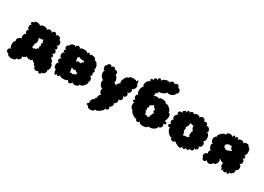

<svg xmlns="http://www.w3.org/2000/svg" viewBox="-10 -1716 3937 2861"><g transform="rotate(30 1959.0 -285.5)"><path d="M44 87Q23 86 13 73Q3 60 4.5 44Q6 28 17.5 17Q29 6 50 7Q34 7 26 -12.5Q18 -32 18 -58Q18 -84 26 -104Q34 -124 50 -124Q35 -140 43 -160Q51 -180 69.5 -194Q88 -208 107 -206Q94 -220 94.5 -242.5Q95 -265 107 -282Q119 -299 140 -296Q125 -297 118 -308Q111 -319 111 -333Q111 -347 118.5 -358Q126 -369 141 -369Q123 -369 114.5 -383Q106 -397 106 -415Q106 -433 114.5 -447Q123 -461 141 -461Q120 -460 112 -469.5Q104 -479 110.5 -489.5Q117 -500 139 -501Q140 -516 156.5 -523Q173 -530 194.5 -529Q216 -528 232 -519Q248 -510 247 -495Q247 -513 265 -522Q283 -531 307 -531Q331 -531 349 -522Q367 -513 367 -495Q367 -512 379.5 -521Q392 -530 409 -530Q426 -530 438.5 -521Q451 -512 451 -495Q451 -515 462 -525.5Q473 -536 487 -536Q501 -536 512 -525.5Q523 -515 523 -495Q529 -511 544 -514.5Q559 -518 574.5 -512Q590 -506 598.5 -493.5Q607 -481 601 -465Q620 -465 629.5 -450.5Q639 -436 639 -417Q639 -398 629.5 -383.5Q620 -369 601 -369Q627 -369 635.5 -354Q644 -339 635.5 -324.5Q627 -310 601 -310Q623 -310 634 -298.5Q645 -287 645 -272Q645 -257 634 -245.5Q623 -234 601 -234Q624 -234 633.5 -221.5Q643 -209 640 -195Q637 -181 621 -174Q635 -170 649 -156.5Q663 -143 669.5 -128Q676 -113 667 -104Q682 -104 689.5 -87.5Q697 -71 697 -48.5Q697 -26 689.5 -9.5Q682 7 667 7Q679 15 677.5 30.5Q676 46 666.5 61.5Q657 77 643 85Q629 93 617 85Q617 106 603 113Q589 120 575.5 113Q562 106 562 85Q556 100 542 104Q528 108 512.5 103Q497 98 488 86Q479 74 484 59Q467 59 458.5 46Q450 33 451 18Q436 19 423 8.5Q410 -2 412 -23Q411 -7 394.5 1Q378 9 357 8.5Q336 8 320.5 0Q305 -8 305 -25Q305 -5 296 4Q287 13 278 9Q274 20 261.5 23Q249 26 233 15Q248 24 249 39Q250 54 242 68Q234 82 220 88Q206 94 191 85Q191 107 170 118Q149 129 120.5 129.5Q92 130 69.5 119.5Q47 109 44 87ZM307 -237Q318 -232 313.5 -211Q309 -190 300 -172Q310 -173 320 -167.5Q330 -162 330 -150Q330 -171 343 -175Q356 -179 362 -166Q365 -179 378.5 -190.5Q392 -202 404 -203Q396 -210 394.5 -223Q393 -236 399 -247Q405 -258 418 -258Q403 -258 397.5 -268Q392 -278 397.5 -288Q403 -298 418 -298Q408 -298 403.5 -312Q399 -326 400 -340Q395 -340 391.5 -347Q388 -354 390 -365Q387 -345 367.5 -341Q348 -337 336 -348Q334 -339 327.5 -333Q321 -327 316 -330Q326 -326 330.5 -311.5Q335 -297 333.5 -279.5Q332 -262 325.5 -249.5Q319 -237 307 -237Z M774 -63Q755 -63 745.5 -79Q736 -95 736 -116.5Q736 -138 745.5 -154Q755 -170 774 -170Q755 -170 745.5 -181Q736 -192 736 -206Q736 -220 745.5 -231Q755 -242 774 -242Q753 -242 742 -257.5Q731 -273 731 -293.5Q731 -314 742 -330Q753 -346 774 -346Q749 -346 740.5 -356Q732 -366 740.5 -375.5Q749 -385 774 -385Q756 -385 746.5 -397.5Q737 -410 737 -425.5Q737 -441 746.5 -453Q756 -465 774 -465Q769 -479 780.5 -490.5Q792 -502 809.5 -508Q827 -514 842.5 -511.5Q858 -509 863 -495Q863 -514 873 -523.5Q883 -533 896.5 -533Q910 -533 920 -523.5Q930 -514 930 -495Q930 -513 950 -521.5Q970 -530 996 -530Q1022 -530 1041.5 -521Q1061 -512 1061 -495Q1062 -515 1074 -521Q1086 -527 1096.5 -519.5Q1107 -512 1105 -491Q1110 -508 1128 -512.5Q1146 -517 1167 -511.5Q1188 -506 1201.5 -493Q1215 -480 1210 -463Q1225 -470 1241 -457Q1257 -444 1268 -422Q1279 -400 1281 -379Q1283 -358 1268 -351Q1295 -338 1293 -317.5Q1291 -297 1273 -290Q1289 -280 1287.5 -258Q1286 -236 1259 -228Q1272 -233 1283 -222.5Q1294 -212 1299.5 -195.5Q1305 -179 1303 -164Q1301 -149 1288 -145Q1298 -136 1294 -121Q1290 -106 1278.5 -89Q1267 -72 1251.5 -58.5Q1236 -45 1221 -40Q1206 -35 1196 -44Q1199 -27 1183.5 -15.5Q1168 -4 1146 -0.5Q1124 3 1106 -3Q1088 -9 1085 -26Q1085 -4 1074.5 7Q1064 18 1050 18Q1036 18 1025 7.5Q1014 -3 1013 -25Q1013 -12 999 -4Q985 4 963.5 6.5Q942 9 921 6.5Q900 4 885.5 -4Q871 -12 871 -25Q871 0 860 8.5Q849 17 838 8.5Q827 0 827 -25Q827 3 814.5 11Q802 19 788.5 1.5Q775 -16 774 -63ZM980 -307Q980 -321 993.5 -326.5Q1007 -332 1023 -329.5Q1039 -327 1045 -317Q1047 -330 1060 -341.5Q1073 -353 1086 -355Q1075 -367 1079 -383Q1067 -377 1047.5 -378Q1028 -379 1010 -384.5Q992 -390 986 -400Q987 -389 979 -383Q971 -377 962 -379Q968 -368 970.5 -350.5Q973 -333 975 -320Q977 -307 980 -307ZM980 -112Q980 -125 992.5 -129Q1005 -133 1018 -129Q1031 -125 1031 -113Q1028 -127 1046 -136Q1064 -145 1080 -143Q1072 -158 1080 -174Q1067 -173 1053 -183Q1039 -193 1041 -205Q1036 -194 1020 -191.5Q1004 -189 990 -194Q976 -199 976 -213Q976 -198 968 -192Q974 -177 976.5 -158.5Q979 -140 979.5 -126Q980 -112 980 -112Z M1935 -474Q1951 -468 1952.5 -450Q1954 -432 1946.5 -413.5Q1939 -395 1925.5 -383.5Q1912 -372 1896 -378Q1912 -372 1915.5 -356.5Q1919 -341 1912.5 -325Q1906 -309 1892.5 -300Q1879 -291 1863 -298Q1883 -289 1888.5 -273.5Q1894 -258 1888 -242.5Q1882 -227 1867 -219.5Q1852 -212 1832 -220Q1852 -212 1857 -196.5Q1862 -181 1856 -165.5Q1850 -150 1835 -142.5Q1820 -135 1800 -143Q1815 -137 1817 -122Q1819 -107 1812.5 -91Q1806 -75 1794 -65.5Q1782 -56 1767 -62Q1782 -56 1784.5 -41Q1787 -26 1780.5 -11Q1774 4 1761.5 12.5Q1749 21 1734 15Q1751 24 1754 37.5Q1757 51 1750.5 63Q1744 75 1731 79.5Q1718 84 1701 75Q1708 85 1700 99Q1692 113 1675.5 128Q1659 143 1640 154Q1621 165 1604.5 168Q1588 171 1581 162Q1582 181 1565 191.5Q1548 202 1524.5 203.5Q1501 205 1483 196Q1465 187 1464 168Q1442 168 1435 157Q1428 146 1435.5 135.5Q1443 125 1464 125Q1453 121 1452 106Q1451 91 1457.5 74Q1464 57 1474.5 47Q1485 37 1497 41Q1493 23 1500.5 12.5Q1508 2 1519 1Q1513 -18 1521.5 -40Q1530 -62 1551 -67Q1539 -71 1529.5 -84Q1520 -97 1515 -113.5Q1510 -130 1512 -143.5Q1514 -157 1526 -163Q1509 -155 1492.5 -169Q1476 -183 1466 -206Q1456 -229 1457 -250.5Q1458 -272 1476 -279Q1462 -273 1448 -282.5Q1434 -292 1423 -310Q1412 -328 1406.5 -348Q1401 -368 1404 -384.5Q1407 -401 1421 -407Q1405 -405 1395.5 -417Q1386 -429 1383 -446.5Q1380 -464 1385.5 -478.5Q1391 -493 1407 -495Q1407 -512 1417.5 -521Q1428 -530 1442 -530Q1456 -530 1466.5 -521Q1477 -512 1477 -495Q1477 -516 1493 -523Q1509 -530 1524.5 -523Q1540 -516 1540 -495Q1553 -503 1566 -497.5Q1579 -492 1587 -479.5Q1595 -467 1594.5 -453Q1594 -439 1581 -431Q1595 -436 1607.5 -422Q1620 -408 1628 -386.5Q1636 -365 1635 -346.5Q1634 -328 1621 -323Q1636 -328 1648 -319.5Q1660 -311 1666 -297Q1670 -321 1686 -341Q1702 -361 1721 -354Q1709 -359 1706.5 -376Q1704 -393 1709.5 -414.5Q1715 -436 1726 -455Q1737 -474 1750 -485Q1763 -496 1776 -491Q1776 -506 1796 -514.5Q1816 -523 1842.5 -523.5Q1869 -524 1889.5 -517Q1910 -510 1911 -495Q1908 -520 1915 -528Q1922 -536 1929.5 -523.5Q1937 -511 1935 -474Z M2566 -207Q2595 -204 2603 -191.5Q2611 -179 2600 -168Q2589 -157 2561 -160Q2576 -153 2578.5 -137.5Q2581 -122 2574 -107.5Q2567 -93 2553.5 -85.5Q2540 -78 2524 -85Q2530 -73 2521 -59.5Q2512 -46 2495 -34.5Q2478 -23 2458 -16.5Q2438 -10 2422 -10.5Q2406 -11 2400 -23Q2401 -6 2386 4.5Q2371 15 2348.5 19.5Q2326 24 2303 21.5Q2280 19 2264 9.5Q2248 0 2247 -17Q2245 -1 2234 5.5Q2223 12 2210.5 9.5Q2198 7 2189.5 -2.5Q2181 -12 2184 -28Q2178 -19 2163 -22.5Q2148 -26 2130 -36.5Q2112 -47 2097 -60.5Q2082 -74 2075 -87.5Q2068 -101 2074 -109Q2059 -105 2047 -119Q2035 -133 2028.5 -154Q2022 -175 2024.5 -193.5Q2027 -212 2041 -217Q2019 -214 2010 -225.5Q2001 -237 2007.5 -250Q2014 -263 2036 -265Q2019 -264 2010 -276.5Q2001 -289 2000.5 -305Q2000 -321 2008 -334Q2016 -347 2034 -347Q2020 -348 2013 -363Q2006 -378 2004.5 -398.5Q2003 -419 2007.5 -439.5Q2012 -460 2021 -473.5Q2030 -487 2043 -486Q2025 -493 2023 -514.5Q2021 -536 2030.5 -559.5Q2040 -583 2056.5 -597.5Q2073 -612 2091 -605Q2072 -623 2074 -637.5Q2076 -652 2091 -654.5Q2106 -657 2124 -639Q2110 -660 2118 -675.5Q2126 -691 2143.5 -692Q2161 -693 2175 -672Q2163 -697 2171 -711Q2179 -725 2195 -722Q2211 -719 2223 -693Q2218 -709 2234 -722Q2250 -735 2274.5 -742.5Q2299 -750 2320 -748.5Q2341 -747 2345 -731Q2342 -747 2351.5 -757.5Q2361 -768 2375.5 -771.5Q2390 -775 2403 -770Q2416 -765 2420 -749Q2424 -766 2436.5 -771.5Q2449 -777 2463 -774Q2477 -771 2485.5 -760Q2494 -749 2491 -732Q2509 -736 2521 -724.5Q2533 -713 2536 -695.5Q2539 -678 2532 -663Q2525 -648 2507 -644Q2512 -630 2496.5 -615.5Q2481 -601 2457.5 -592.5Q2434 -584 2413.5 -584.5Q2393 -585 2387 -599Q2391 -588 2377.5 -575.5Q2364 -563 2341.5 -553Q2319 -543 2297.5 -539Q2276 -535 2265 -541Q2276 -526 2265.5 -512.5Q2255 -499 2237 -506Q2246 -497 2242.5 -480.5Q2239 -464 2228 -457Q2242 -458 2251 -451Q2269 -462 2290 -462Q2311 -462 2320 -444Q2321 -461 2341.5 -467.5Q2362 -474 2388 -471.5Q2414 -469 2433 -458.5Q2452 -448 2450 -431Q2460 -443 2480 -435.5Q2500 -428 2519.5 -410.5Q2539 -393 2548.5 -374Q2558 -355 2548 -344Q2569 -348 2580 -328.5Q2591 -309 2588.5 -276Q2586 -243 2566 -207ZM2371 -229Q2357 -228 2351.5 -239Q2346 -250 2348 -263Q2350 -276 2361 -280Q2348 -282 2331 -300Q2314 -318 2307 -334Q2300 -320 2282.5 -310Q2265 -300 2251 -301Q2258 -292 2257.5 -278Q2257 -264 2250 -253.5Q2243 -243 2229 -244Q2243 -245 2247.5 -233.5Q2252 -222 2248 -211Q2244 -200 2232 -200Q2242 -201 2249 -191.5Q2256 -182 2259 -168.5Q2262 -155 2259 -144Q2271 -150 2285.5 -145Q2300 -140 2305 -127Q2309 -136 2317.5 -138.5Q2326 -141 2334 -134Q2333 -146 2338 -164.5Q2343 -183 2352 -200.5Q2361 -218 2371 -229Z M2850 -23Q2845 -8 2831.5 -3.5Q2818 1 2803.5 -4Q2789 -9 2780.5 -20.5Q2772 -32 2777 -47Q2768 -39 2753 -46Q2738 -53 2722.5 -68Q2707 -83 2695.5 -101.5Q2684 -120 2680.5 -136Q2677 -152 2686 -159Q2659 -155 2647.5 -167.5Q2636 -180 2643 -195.5Q2650 -211 2677 -215Q2662 -215 2654.5 -226Q2647 -237 2646.5 -251.5Q2646 -266 2653.5 -277.5Q2661 -289 2676 -289Q2660 -292 2654.5 -307Q2649 -322 2652.5 -339.5Q2656 -357 2666.5 -369Q2677 -381 2693 -378Q2676 -389 2674 -404Q2672 -419 2679.5 -430.5Q2687 -442 2701.5 -445.5Q2716 -449 2733 -438Q2724 -451 2728 -463.5Q2732 -476 2743 -483.5Q2754 -491 2767 -490Q2780 -489 2789 -476Q2782 -497 2790 -507.5Q2798 -518 2810.5 -515Q2823 -512 2831 -491Q2828 -507 2836 -516Q2844 -525 2856.5 -527.5Q2869 -530 2880 -524Q2891 -518 2894 -503Q2894 -518 2908.5 -525.5Q2923 -533 2942 -533Q2961 -533 2975.5 -525.5Q2990 -518 2990 -503Q2994 -524 3009.5 -532Q3025 -540 3042 -536.5Q3059 -533 3069.5 -519.5Q3080 -506 3076 -484Q3083 -498 3096.5 -499Q3110 -500 3122.5 -493.5Q3135 -487 3140.5 -475Q3146 -463 3138 -449Q3154 -460 3170 -453.5Q3186 -447 3196.5 -432Q3207 -417 3208 -399.5Q3209 -382 3193 -372Q3210 -373 3221.5 -360Q3233 -347 3238.5 -326.5Q3244 -306 3243 -284.5Q3242 -263 3233.5 -248Q3225 -233 3208 -231Q3229 -227 3236 -210.5Q3243 -194 3239.5 -174.5Q3236 -155 3222.5 -142Q3209 -129 3189 -133Q3204 -123 3205.5 -109.5Q3207 -96 3199 -85Q3191 -74 3178 -70.5Q3165 -67 3150 -77Q3159 -63 3155 -50.5Q3151 -38 3139.5 -31Q3128 -24 3114.5 -25Q3101 -26 3093 -40Q3099 -21 3087 -10Q3075 1 3059.5 -1.5Q3044 -4 3038 -24Q3042 0 3029 9.5Q3016 19 3000.5 13Q2985 7 2982 -16Q2984 27 2952 27Q2920 27 2850 -23ZM3008 -180Q2997 -181 2992.5 -196Q2988 -211 2988.5 -231.5Q2989 -252 2994 -268Q2999 -284 3009 -287Q2999 -287 2989.5 -301Q2980 -315 2974.5 -333.5Q2969 -352 2970 -366Q2961 -358 2948 -360Q2935 -362 2928 -373Q2927 -365 2922 -363Q2917 -361 2911 -365Q2914 -351 2909.5 -332.5Q2905 -314 2896 -300Q2887 -286 2876 -286Q2888 -283 2891.5 -269Q2895 -255 2890 -241.5Q2885 -228 2872 -228Q2883 -230 2891.5 -216.5Q2900 -203 2903.5 -185Q2907 -167 2904 -154Q2918 -162 2946 -163Q2974 -164 3008 -180Z M3841 -493Q3858 -493 3867 -472.5Q3876 -452 3876 -425Q3876 -398 3867 -378Q3858 -358 3841 -358Q3865 -358 3872.5 -344Q3880 -330 3872.5 -316Q3865 -302 3841 -302Q3862 -302 3873 -288Q3884 -274 3884 -256Q3884 -238 3873 -224Q3862 -210 3841 -210Q3863 -210 3874 -194Q3885 -178 3885 -156.5Q3885 -135 3874 -119Q3863 -103 3841 -103Q3854 -93 3851.5 -77Q3849 -61 3837.5 -45.5Q3826 -30 3811 -23Q3796 -16 3784 -25Q3784 -1 3773 7Q3762 15 3751.5 7Q3741 -1 3741 -25Q3741 0 3726 8.5Q3711 17 3696.5 8.5Q3682 0 3682 -25Q3680 -3 3672 4Q3664 11 3657 3Q3650 -5 3652 -27Q3640 -27 3633.5 -40.5Q3627 -54 3627.5 -71.5Q3628 -89 3634 -100Q3618 -97 3599.5 -105.5Q3581 -114 3571 -129Q3561 -124 3550 -129Q3568 -121 3570 -101Q3572 -81 3562 -60Q3552 -39 3535.5 -27.5Q3519 -16 3501 -25Q3501 -5 3486 5Q3471 15 3451 15Q3431 15 3416 5Q3401 -5 3401 -25Q3401 -4 3390 6.5Q3379 17 3365 17Q3351 17 3340 6.5Q3329 -4 3329 -25Q3313 -34 3312.5 -50.5Q3312 -67 3321 -82Q3330 -97 3344.5 -104Q3359 -111 3374 -102Q3360 -110 3358 -123.5Q3356 -137 3362 -149.5Q3368 -162 3380 -168Q3361 -177 3349.5 -199.5Q3338 -222 3338.5 -244.5Q3339 -267 3359 -276Q3339 -275 3328.5 -291.5Q3318 -308 3317.5 -329.5Q3317 -351 3326 -368Q3335 -385 3355 -386Q3347 -394 3352 -409Q3357 -424 3370.5 -440Q3384 -456 3400.5 -468.5Q3417 -481 3432.5 -485.5Q3448 -490 3456 -482Q3453 -500 3467 -512Q3481 -524 3500.5 -526.5Q3520 -529 3536 -521.5Q3552 -514 3555 -495Q3555 -524 3566 -533.5Q3577 -543 3588 -533.5Q3599 -524 3599 -495Q3599 -525 3611 -534.5Q3623 -544 3635 -534.5Q3647 -525 3647 -495Q3647 -513 3662 -522.5Q3677 -532 3697 -532Q3717 -532 3732 -522.5Q3747 -513 3747 -495Q3747 -512 3761 -520Q3775 -528 3793.5 -528Q3812 -528 3826 -519Q3840 -510 3841 -493ZM3657 -330Q3641 -325 3630.5 -342Q3620 -359 3622 -375Q3616 -375 3611 -380Q3606 -385 3606 -396Q3606 -383 3597.5 -378.5Q3589 -374 3580 -378.5Q3571 -383 3571 -396Q3573 -381 3562.5 -376Q3552 -371 3544 -378Q3547 -368 3540.5 -362.5Q3534 -357 3525 -361Q3528 -353 3526 -341.5Q3524 -330 3518 -324Q3527 -324 3533.5 -316Q3540 -308 3538 -300Q3548 -308 3558 -301Q3568 -294 3563 -278Q3566 -286 3580.5 -291Q3595 -296 3613 -301Q3631 -306 3644 -312.5Q3657 -319 3657 -330Z"/></g></svg>

Font: Rubik Bubbles
Style: Regular
Weight: 400
Designer: Hubert and Fischer, NaN
Foundry: Hubert and Fischer, NaN
Version: Version 2.200